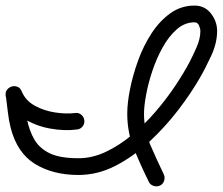

<svg xmlns="http://www.w3.org/2000/svg" viewBox="-32 -597 798 688"><path d="M270 -166Q272 -154 264 -144Q256 -134 244 -133Q198 -127 146.5 -136.5Q95 -146 52 -173Q9 -200 -10 -247Q-15 -259 -7.5 -268Q0 -277 12 -281Q23 -284 34 -280.5Q45 -277 48 -263Q56 -213 64.5 -170.5Q73 -128 91.5 -96.5Q110 -65 146.5 -47.5Q183 -30 249 -30Q299 -30 347.5 -53Q396 -76 441 -113.5Q486 -151 525.5 -197Q565 -243 596 -289.5Q627 -336 648 -376Q660 -399 673 -429Q686 -459 686 -486Q686 -495 681 -506Q676 -517 665 -517Q630 -517 601.5 -492Q573 -467 551 -427.5Q529 -388 514 -343Q499 -298 491.5 -257Q484 -216 484 -190Q484 -130 507 -77Q530 -24 555 28Q560 39 556 51Q552 63 541 68Q530 73 518 69Q506 65 501 54Q472 -5 448 -63.5Q424 -122 424 -190Q424 -228 434 -278Q444 -328 463 -380.5Q482 -433 511 -477.5Q540 -522 578.5 -549.5Q617 -577 665 -577Q702 -577 724 -548.5Q746 -520 746 -486Q746 -443 725 -397.5Q704 -352 683 -316Q652 -262 606 -202Q560 -142 503 -89Q446 -36 382 -3Q318 30 249 30Q158 30 93.5 -9.5Q29 -49 6 -140Q-1 -168 -4 -196.5Q-7 -225 -11 -253Q-14 -266 -7 -275Q0 -284 10 -287Q20 -290 30.5 -286Q41 -282 46 -269Q60 -236 93 -218Q126 -200 165.5 -194Q205 -188 237 -192Q249 -194 259 -186Q269 -178 270 -166Z"/></svg>

Font: FRB American Cursive Guidelines Arrows
Style: Bold Italic
Weight: 700
Italic angle: -25°
Version: Version 2.0;Modular Font Editor K font №1